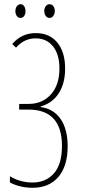

<svg xmlns="http://www.w3.org/2000/svg" viewBox="-20 -881 411 911"><path d="M173 -376V-373Q234 -365 267.5 -316.5Q301 -268 301 -187Q301 -93 257 -41.5Q213 10 134 10Q76 10 27 -15V-45Q50 -30 78.5 -22.5Q107 -15 134 -15Q198 -15 236 -58.5Q274 -102 274 -189Q274 -275 234 -318Q194 -361 116 -361H71V-388H116Q181 -388 221.5 -433Q262 -478 262 -556Q262 -623 231.5 -661Q201 -699 149 -699Q95 -699 56 -655L38 -672Q82 -724 150 -724Q215 -724 252 -679Q289 -634 289 -556Q289 -485 258.5 -438Q228 -391 173 -376ZM78 -861Q88 -861 94.5 -851.5Q101 -842 101 -828Q101 -814 94.5 -805Q88 -796 78 -796Q66 -796 59.5 -805.5Q53 -815 53 -828Q53 -842 60 -851.5Q67 -861 78 -861ZM215 -861Q226 -861 233 -852Q240 -843 240 -829Q240 -815 233 -805.5Q226 -796 215 -796Q204 -796 197 -805.5Q190 -815 190 -829Q190 -842 197 -851.5Q204 -861 215 -861Z"/></svg>

Font: Noto Sans Display Thin Cond
Style: Regular
Weight: 250
Width: 3
Designer: Monotype Design team
Foundry: Monotype Imaging Inc.
Version: Version 1.000